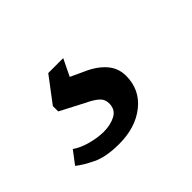

<svg xmlns="http://www.w3.org/2000/svg" viewBox="-116 -85 354 354"><g transform="rotate(-45 61.0 92.5)"><path d="M29 185Q-5 185 -25.5 175Q-46 165 -57 156L-38 131Q-27 139 -9 144Q9 149 25 149Q43 149 56 142Q69 135 69 119Q69 108 61 101Q53 94 38 87L-8 63V49L29 0H68L52 33L78 45Q101 55 114 70Q127 85 127 105Q127 141 99.5 163Q72 185 29 185Z"/></g></svg>

Font: Faustina Light
Style: Italic
Weight: 300
Italic angle: -8°
Designer: Alfonso Garcia
Foundry: http://www.omnibus-type.com
Version: Version 1.200